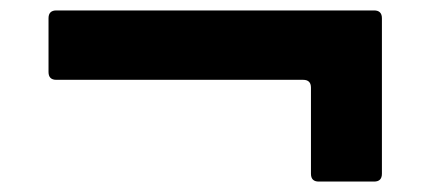

<svg xmlns="http://www.w3.org/2000/svg" viewBox="-20 -448 825 368"><path d="M591 -100H697C707 -100 712 -105 712 -115V-413C712 -423 707 -428 697 -428H88C78 -428 73 -423 73 -413V-310C73 -300 78 -295 88 -295H561C571 -295 576 -290 576 -280V-115C576 -105 581 -100 591 -100Z"/></svg>

Font: OpenDyslexic3
Style: Regular
Weight: 400
Designer: Abelardo Gonzalez
Version: Version 3.001;PS 003.001;hotconv 1.0.88;makeotf.lib2.5.64775